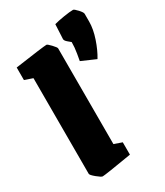

<svg xmlns="http://www.w3.org/2000/svg" viewBox="-194 -825 788 916"><g transform="rotate(-30 200.5 -366.5)"><path d="M40 -31V-558L-4 -573V-642Q156 -665 173 -665Q178 -665 195.5 -646.5Q213 -628 213 -622V-95L256 -80V-12Q108 13 92 13Q85 13 62.5 -5.5Q40 -24 40 -31ZM272 -518Q273 -523 278.5 -555Q284 -587 284 -616Q282 -618 268.5 -629Q255 -640 255 -649L259 -729Q280 -735 314 -740.5Q348 -746 366 -746Q372 -746 388.5 -728Q405 -710 405 -702V-659Q405 -618 388.5 -569Q372 -520 350 -484Z"/></g></svg>

Font: Grenze Black
Style: Regular
Weight: 900
Designer: Renata Polastri
Foundry: Omnibus-Type
Version: Version 1.002; ttfautohint (v1.8)